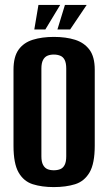

<svg xmlns="http://www.w3.org/2000/svg" viewBox="-20 -750 441 782"><path d="M198.9 12Q150.4 12 113.4 0.3Q76.4 -11.5 55.7 -47.6Q35 -83.8 35 -156.1V-466.3Q35 -518.8 55.7 -547.7Q76.4 -576.5 113.7 -588.1Q151 -599.7 199.5 -599.7Q248.4 -599.7 285.7 -588Q323 -576.2 344.5 -547.4Q365.9 -518.5 365.9 -466.3V-156.8Q365.9 -83.5 344.5 -47.3Q323 -11.1 285.6 0.4Q248.1 12 198.9 12ZM199.2 -56.5Q214.1 -56.5 225.7 -61.2Q237.2 -66 243.5 -78.6Q249.8 -91.1 249.8 -113.5V-470.8Q249.8 -493.1 243.5 -505.7Q237.2 -518.3 225.5 -523Q213.8 -527.8 199.2 -527.8Q184.3 -527.8 173.1 -523Q162 -518.3 155.3 -505.7Q148.6 -493.1 148.6 -470.8V-113.5Q148.6 -91.1 155.3 -78.6Q162 -66 173.1 -61.2Q184.3 -56.5 199.2 -56.5ZM119.7 -630 136.6 -730H225.2L164.7 -630ZM213.9 -630 244.5 -730H333.1L265.7 -630Z"/></svg>

Font: Alumni Sans Thin
Style: Regular
Weight: 100
Designer: Robert E. Leuschke
Foundry: Robert E. Leuschke
Version: Version 1.018